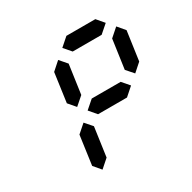

<svg xmlns="http://www.w3.org/2000/svg" viewBox="-174 -1075 1148 1148"><g transform="rotate(-30 400.0 -500.5)"><path d="M612.3 -800.8H412.6L369.6 -850.6L426.8 -900.9H626.5L669.4 -850.6ZM213.9 -100.1 171.4 -150.4 199.2 -350.6 255.9 -400.4 299.3 -350.6 271 -150.4ZM270 -500.5 227.5 -550.3 255.4 -750.5 312 -800.8 355.5 -750.5 327.1 -550.3ZM670.9 -500.5 627.4 -550.3 655.8 -750.5 712.9 -800.8 755.4 -750.5 727.1 -550.3ZM556.2 -400.4H356.4L313.5 -450.7L370.6 -500.5H570.3L613.3 -450.7Z"/></g></svg>

Font: E1234
Style: Italic
Weight: 400
Italic angle: -8°
Designer: GGBotNet
Foundry: GGBotNet
Version: 1.04